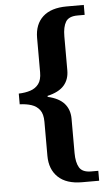

<svg xmlns="http://www.w3.org/2000/svg" viewBox="-59 -799 556 964"><g transform="rotate(-5 218.5 -317.0)"><path d="M315 126Q236 126 194.5 86.5Q153 47 153 -21V-193Q153 -232 137.5 -252.5Q122 -273 96 -281.5Q70 -290 37 -291V-345Q70 -346 96 -354.5Q122 -363 137.5 -383.5Q153 -404 153 -442V-615Q153 -684 194.5 -722Q236 -760 315 -760H401V-710H365Q321 -710 305.5 -684.5Q290 -659 290 -611V-440Q290 -394 263.5 -364Q237 -334 180 -321V-316Q237 -303 263.5 -272.5Q290 -242 290 -196V-24Q290 24 305.5 50Q321 76 365 76H401V126Z"/></g></svg>

Font: Noto Naskh Arabic SemiBold
Style: Regular
Weight: 600
Designer: Monotype Design Team, David Williams, Mohamad Dakak and Nizar Qandah
Foundry: Monotype Imaging Inc.
Version: Version 2.016